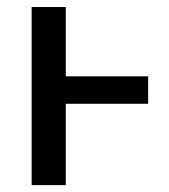

<svg xmlns="http://www.w3.org/2000/svg" viewBox="-20 -540 493 560"><path d="M72.3 0V-519.5H171.9V-317.4H412.1V-237.3H171.9V0Z"/></svg>

Font: GenEi M Gothic v2 Medium
Style: Regular
Weight: 500
Version: Version 2.0